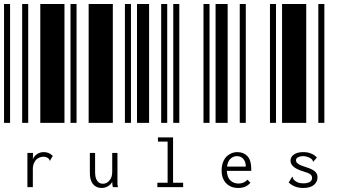

<svg xmlns="http://www.w3.org/2000/svg" viewBox="-20 -610 1690 953"><path d="M0 0V-590H30V0ZM90 0V-590H120V0ZM180 0V-590H300V0ZM197 145Q224 145 242 164L230 184L229 188L226 186Q225 182 224 180Q222 177 217 174Q208 168 195 168Q182 168 170 175Q158 181 151 195Q143 209 143 229V319H116V149H144L143 180Q150 164 165 154Q180 145 197 145Z M330 0V-590H360V0ZM420 0V-590H540V0ZM600 0V-590H630V0ZM484 323Q457 323 441 303Q425 283 426 244V149H452V244Q452 274 463 288Q473 302 491 302Q510 302 523 286Q537 271 537 243V149H563V293Q563 302 563 307Q564 313 566 319H541Q538 313 538 307Q537 302 537 293Q529 307 515 315Q501 323 484 323Z M660 0V-590H720V0ZM780 0V-590H810V0ZM840 0V-590H870V0ZM761 297H812V93H764V72H839V297H889V319H761Z M990 0V-590H1020V0ZM1050 0V-590H1110V0ZM1170 0V-590H1200V0ZM1163 323Q1125 323 1103 300Q1080 277 1080 235Q1080 207 1091 186Q1101 166 1119 156Q1136 145 1158 145Q1189 145 1208 165Q1227 186 1227 226Q1227 230 1227 238H1106Q1107 269 1123 285Q1139 301 1164 301Q1191 301 1208 282L1223 297Q1201 323 1163 323ZM1200 217Q1200 193 1188 179Q1176 165 1156 165Q1138 165 1124 178Q1110 191 1107 217Z M1320 0V-590H1350V0ZM1380 0V-590H1500V0ZM1560 0V-590H1590V0ZM1485 323Q1442 323 1413 296L1428 271L1430 267L1433 269Q1433 270 1433 272Q1434 275 1435 277Q1437 280 1439 283Q1448 291 1459 296Q1470 300 1486 300Q1506 300 1518 293Q1529 286 1529 273Q1529 262 1520 255Q1511 248 1486 241Q1422 222 1422 188Q1422 168 1439 157Q1455 145 1485 145Q1508 145 1524 152Q1540 158 1553 172L1537 190L1535 193L1533 191Q1533 187 1531 185Q1530 182 1526 179Q1517 172 1507 169Q1496 165 1486 165Q1470 165 1459 171Q1449 176 1449 186Q1449 196 1460 203Q1470 211 1497 219Q1529 229 1542 240Q1556 251 1556 270Q1556 293 1538 308Q1520 323 1485 323Z"/></svg>

Font: Libre Barcode 128 Text
Style: Regular
Weight: 400
Version: Version 1.005; ttfautohint (v1.8.3)